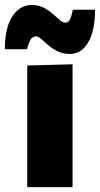

<svg xmlns="http://www.w3.org/2000/svg" viewBox="-60 -770 411 790"><path d="M52 0V-500.5L238.5 -505.5V0ZM227.5 -548Q199 -548 177 -559Q155 -570 138.5 -584.2Q122 -598.5 109.5 -609.5Q97 -620.5 88 -620.5Q72 -620.5 63.5 -603Q55 -585.5 51.5 -567.5H-40Q-40 -655 -9.5 -702.2Q21 -749.5 71 -749.5Q98.5 -749.5 119.5 -738.5Q140.5 -727.5 156.5 -713.5Q172.5 -699 185 -688Q197.5 -677 208 -677Q223.5 -677 230 -694.5Q236.5 -712 239.5 -730H331Q331 -643 302.8 -595.5Q274.5 -548 227.5 -548Z"/></svg>

Font: Heraclito ExtraBold
Style: Regular
Weight: 800
Designer: Kostas Bartsokas (font) & Cristiano Sobral (main changes)
Foundry: Kostas Bartsokas (font) & Cristiano Sobral (main changes)
Version: Version 1.00;July 8, 2020;FontCreator 13.0.0.2655 64-bit